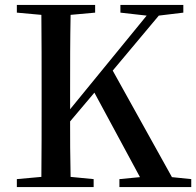

<svg xmlns="http://www.w3.org/2000/svg" viewBox="-20 -755 792 775"><path d="M567 0H752V-32L674 -40L435 -470L621 -692L720 -704V-735H466V-704L572 -692L263 -314V-393C263 -494 263 -596 265 -695L364 -704V-735H48V-704L147 -695C148 -595 148 -495 148 -393V-342C148 -241 148 -140 147 -41L48 -32V0H358V-32L265 -41C263 -123 263 -200 263 -265L361 -381L545 -40L462 -32V0Z"/></svg>

Font: Noto Serif CJK HK SemiBold
Style: Regular
Weight: 600
Designer: Ryoko NISHIZUKA 西塚涼子 (kana & ideographs); Frank Grießhammer (Latin, Greek & Cyrillic); Wenlong ZHANG 张文龙 (bopomofo); San
Foundry: Adobe
Version: Version 2.001;hotconv 1.1.0;makeotfexe 2.6.0